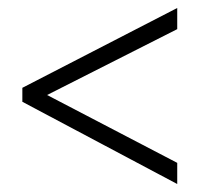

<svg xmlns="http://www.w3.org/2000/svg" viewBox="-20 -597 501 481"><path d="M424 -136 36 -342V-377L424 -577V-524L98 -359L424 -189Z"/></svg>

Font: Noto Sans Ethiopic Condensed Light
Style: Regular
Weight: 300
Width: 3
Designer: Monotype Design Team
Foundry: Monotype Imaging Inc.
Version: Version 2.102; ttfautohint (v1.8.4.7-5d5b)